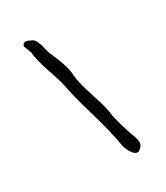

<svg xmlns="http://www.w3.org/2000/svg" viewBox="-119 -611 466 539"><g transform="rotate(-30 114.5 -341.5)"><path d="M157.2 -259.8Q157.2 -252 165.5 -222.2Q173.8 -192.4 183.1 -168.5Q192.4 -144.5 178.7 -133.8Q167 -121.1 154.3 -136.2Q141.6 -151.4 138.7 -172.9Q131.8 -214.8 110.8 -286.6Q89.8 -358.4 84 -391.6Q81.1 -407.2 66.4 -450.7Q51.8 -494.1 49.8 -514.6Q50.8 -517.6 46.9 -526.9Q43 -536.1 41 -542Q39.1 -547.9 43 -551.8Q49.8 -558.6 65.4 -549.8Q75.2 -546.9 80.1 -535.6Q85 -524.4 88.4 -508.8Q91.8 -493.2 96.7 -484.4Q120.1 -431.6 120.1 -405.3Q122.1 -379.9 138.2 -331.1Q154.3 -282.2 157.2 -259.8Z"/></g></svg>

Font: 辰宇落雁體 Thin Monospaced
Style: Regular
Weight: 100
Designer: Written by Liu, Wei-Chen; Created by Wang, Li-Yu.
Version: Version 1.000